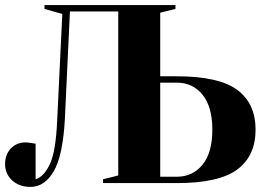

<svg xmlns="http://www.w3.org/2000/svg" viewBox="-30 -720 1050 755"><path d="M-10 -75Q-10 -113 13 -136.5Q36 -160 70 -160Q78 -160 86 -158.5Q94 -157 97 -157L110 -155V-15Q143 -25 166.5 -75.5Q190 -126 195 -250L215 -665L145 -685V-700H660V-685L600 -670V-420H665Q831 -420 903 -366.5Q975 -313 975 -210Q975 -107 903 -53.5Q831 0 665 0H375V-15L435 -30V-675H245L225 -250Q217 -107 181 -46Q145 15 90 15Q46 15 18 -10.5Q-10 -36 -10 -75ZM665 -25Q728 -25 766.5 -72.5Q805 -120 805 -210Q805 -300 766.5 -347.5Q728 -395 665 -395H600V-25Z"/></svg>

Font: Yeseva One
Style: Regular
Weight: 400
Designer: Jovanny Lemonad
Foundry: Jovanny Lemonad
Version: Version 2.000